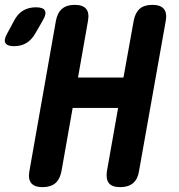

<svg xmlns="http://www.w3.org/2000/svg" viewBox="-117 -760 737 790"><path d="M28 -622Q13 -596 -8.5 -583Q-30 -570 -59 -570Q-88 -570 -95 -583.5Q-102 -597 -87 -623L-60 -673Q-45 -703 -22 -716.5Q1 -730 31 -730Q61 -730 68 -716Q75 -702 58 -674ZM369 -316H182L136 -56Q130 -23 111 -6.5Q92 10 58 10Q25 10 11.5 -6.5Q-2 -23 4 -56L113 -674Q119 -707 138 -723.5Q157 -740 190 -740Q224 -740 237.5 -723.5Q251 -707 245 -674L204 -441H391L433 -674Q439 -707 457.5 -723.5Q476 -740 510 -740Q543 -740 557 -723.5Q571 -707 565 -674L455 -56Q450 -23 430.5 -6.5Q411 10 378 10Q344 10 331 -6.5Q318 -23 323 -56Z"/></svg>

Font: Maple Mono
Style: Bold Italic
Weight: 700
Italic angle: -10°
Monospace: yes
Designer: subframe7536
Version: Version 7.000